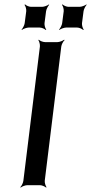

<svg xmlns="http://www.w3.org/2000/svg" viewBox="-20 -840 413 871"><path d="M183 -20 258 -629C259 -638 267 -653 273 -658L271 -660C265 -655 250 -649 241 -649H184C175 -649 160 -655 156 -660L154 -658C158 -653 162 -638 161 -629L86 -20C85 -11 78 4 72 9L74 11C79 6 95 0 104 0H161C170 0 184 6 189 11L191 9C187 4 182 -11 183 -20ZM182 -735 189 -789C190 -798 198 -813 203 -818L202 -820C196 -815 180 -809 171 -809H121C112 -809 98 -815 94 -820L91 -818C96 -813 100 -798 99 -789L92 -735C91 -726 83 -711 78 -706L79 -704C85 -709 101 -715 110 -715H160C169 -715 183 -709 187 -704L190 -706C185 -711 181 -726 182 -735ZM352 -735 359 -789C360 -798 368 -813 373 -818L372 -820C366 -815 350 -809 341 -809H291C282 -809 268 -815 264 -820L261 -818C266 -813 270 -798 269 -789L262 -735C261 -726 253 -711 248 -706L249 -704C255 -709 271 -715 280 -715H330C339 -715 353 -709 357 -704L360 -706C355 -711 351 -726 352 -735Z"/></svg>

Font: Gamestation Storm Oblique 
Style: Italic
Weight: 400
Designer: Jonas Hecksher
Foundry: Jonas Hecksher, Playtypeª, e-types AS
Version: Version 1.003